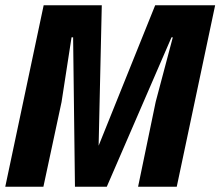

<svg xmlns="http://www.w3.org/2000/svg" viewBox="-25 -710 838 730"><path d="M141 -690H362L350 -156L565 -690H793L647 0H500L567 -323L632 -568H627L381 0H260L253 -568H247L209 -322L140 0H-5Z"/></svg>

Font: Decalotype
Style: Bold Italic
Weight: 700
Italic angle: -12°
Designer: Alfredo Marco Pradil
Foundry: Alfredo Marco Pradil
Version: Version 1.0